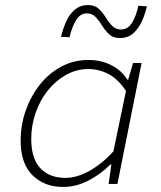

<svg xmlns="http://www.w3.org/2000/svg" viewBox="-20 -730 640 762"><path d="M231 12Q156 12 109 -34.5Q62 -81 62 -171Q62 -235 82.5 -292.5Q103 -350 139 -395Q175 -440 224 -466Q273 -492 330 -492Q383 -492 423.5 -470.5Q464 -449 485 -414H489L508 -480H542L446 0H411L422 -77H418Q379 -38 330 -13Q281 12 231 12ZM239 -24Q285 -24 334.5 -51.5Q384 -79 430 -129L480 -369Q449 -416 411 -436Q373 -456 331 -456Q283 -456 241.5 -432.5Q200 -409 169 -370Q138 -331 121 -281Q104 -231 104 -179Q104 -100 140.5 -62Q177 -24 239 -24ZM456 -579Q429 -579 413 -594Q397 -609 385.5 -628Q374 -647 360 -662Q346 -677 325 -677Q298 -677 281.5 -649.5Q265 -622 256 -582L222 -584Q230 -616 242.5 -644.5Q255 -673 277 -691.5Q299 -710 329 -710Q356 -710 372 -695Q388 -680 399.5 -661Q411 -642 425 -627.5Q439 -613 460 -613Q488 -613 504.5 -640.5Q521 -668 529 -707L563 -705Q556 -674 543 -645.5Q530 -617 509 -598Q488 -579 456 -579Z"/></svg>

Font: Source Code Pro ExtraLight Light
Style: Italic
Weight: 300
Italic angle: -11°
Monospace: yes
Version: Version 1.016;hotconv 1.0.116;makeotfexe 2.5.65601